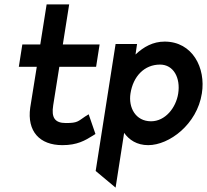

<svg xmlns="http://www.w3.org/2000/svg" viewBox="-20 -652 945 877"><path d="M66 -347H148L118 -160C103 -52 161 11 265 11C333 11 368 -10 405 -33L416 -40L385 -130L369 -120C336 -98 335 -90 281 -90C230 -90 214 -115 223 -171L251 -347H419L435 -449H267L296 -632H193L164 -449H82Z M417 129 508 205 547 -45C570 -13 605 11 657 11C753 11 880 -84 902 -225C921 -342 859 -462 732 -462C679 -462 636 -438 599 -403L606 -451H508ZM576 -225C588 -303 639 -357 711 -357C773 -357 805 -296 794 -225C784 -160 735 -98 670 -98C599 -98 566 -161 576 -225Z"/></svg>

Font: Charger Sport
Style: BlkNrwObl
Weight: 900
Designer: Jasper
Foundry: Cannot Into Space Fonts
Version: Version 1.1